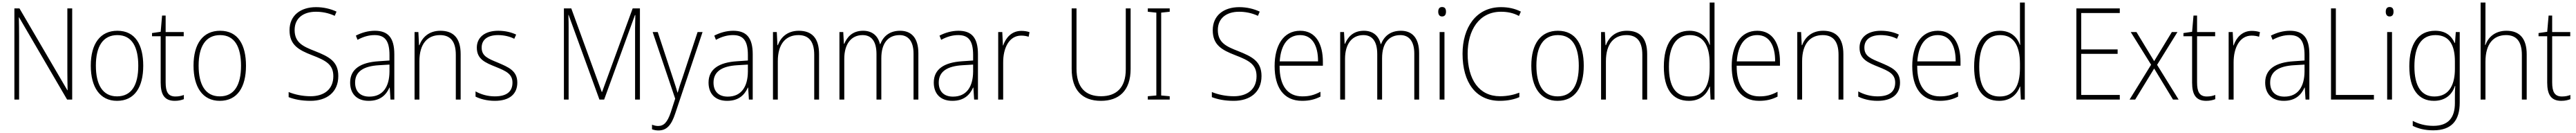

<svg xmlns="http://www.w3.org/2000/svg" viewBox="-20 -780 20231 1042"><path d="M547 0V-714H509V-221C509 -178 510 -120 511 -73H509L133 -714H93V0H130V-497C130 -553 129 -597 128 -644H130L507 0Z M1105 -265C1105 -428 1043 -539 902 -539C768 -539 693 -438 693 -266C693 -97 765 10 899 10C1037 10 1105 -97 1105 -265ZM733 -266C733 -417 789 -505 902 -505C1020 -505 1066 -406 1066 -265C1066 -115 1014 -25 899 -25C786 -25 733 -117 733 -266Z M1358 -24C1299 -24 1281 -62 1281 -135V-496H1423V-529H1281V-658H1253L1242 -531L1174 -521V-496H1242V-133C1242 -39 1272 10 1353 10C1383 10 1405 4 1424 -3V-36C1406 -29 1384 -24 1358 -24Z M1912 -265C1912 -428 1850 -539 1709 -539C1575 -539 1500 -438 1500 -266C1500 -97 1572 10 1706 10C1844 10 1912 -97 1912 -265ZM1540 -266C1540 -417 1596 -505 1709 -505C1827 -505 1873 -406 1873 -265C1873 -115 1821 -25 1706 -25C1593 -25 1540 -117 1540 -266Z M2637 -184C2637 -298 2567 -335 2453 -380C2360 -416 2294 -446 2294 -545C2294 -639 2364 -688 2461 -688C2506 -688 2557 -680 2609 -656L2623 -689C2576 -711 2521 -724 2462 -724C2343 -724 2254 -661 2254 -543C2254 -427 2327 -388 2430 -348C2540 -306 2598 -275 2598 -183C2598 -80 2525 -26 2420 -26C2354 -26 2293 -40 2247 -59V-19C2291 -2 2347 10 2419 10C2546 10 2637 -57 2637 -184Z M2924 -539C2871 -539 2820 -524 2775 -501L2788 -468C2836 -494 2879 -505 2922 -505C3002 -505 3039 -462 3039 -349V-306L2953 -300C2811 -291 2730 -238 2730 -133C2730 -49 2779 10 2876 10C2968 10 3013 -37 3039 -94H3041L3047 0H3077V-355C3077 -484 3028 -539 2924 -539ZM2956 -269 3039 -274V-219C3038 -101 2988 -23 2881 -23C2810 -23 2769 -63 2769 -133C2769 -220 2836 -262 2956 -269Z M3439 -539C3347 -539 3296 -485 3274 -426H3271L3266 -529H3236V0H3274V-300C3274 -438 3338 -505 3436 -505C3515 -505 3560 -458 3560 -351V0H3598V-356C3598 -482 3541 -539 3439 -539Z M4043 -133C4043 -227 3972 -254 3891 -289C3813 -321 3763 -340 3763 -407C3763 -471 3812 -505 3892 -505C3938 -505 3986 -494 4019 -476L4034 -509C3996 -527 3948 -539 3893 -539C3788 -539 3725 -487 3725 -407C3725 -317 3789 -290 3874 -256C3953 -224 4005 -201 4005 -133C4005 -65 3963 -25 3866 -25C3811 -25 3758 -40 3715 -64V-23C3749 -6 3802 10 3866 10C3983 10 4043 -44 4043 -133Z M4688 0H4725L4967 -662H4970C4969 -617 4968 -586 4968 -562V0H5006V-714H4949L4709 -60H4706L4467 -714H4409V0H4446V-560C4446 -589 4446 -618 4444 -663H4446Z M5106 -529 5283 -7 5248 101C5221 180 5193 207 5149 207C5132 207 5117 203 5101 197V233C5118 239 5133 242 5152 242C5216 242 5253 201 5283 110L5498 -529H5459L5341 -173C5324 -126 5312 -88 5303 -55H5301C5294 -82 5283 -114 5263 -175L5146 -529Z M5739 -539C5686 -539 5635 -524 5590 -501L5603 -468C5651 -494 5694 -505 5737 -505C5817 -505 5854 -462 5854 -349V-306L5768 -300C5626 -291 5545 -238 5545 -133C5545 -49 5594 10 5691 10C5783 10 5828 -37 5854 -94H5856L5862 0H5892V-355C5892 -484 5843 -539 5739 -539ZM5771 -269 5854 -274V-219C5853 -101 5803 -23 5696 -23C5625 -23 5584 -63 5584 -133C5584 -220 5651 -262 5771 -269Z M6254 -539C6162 -539 6111 -485 6089 -426H6086L6081 -529H6051V0H6089V-300C6089 -438 6153 -505 6251 -505C6330 -505 6375 -458 6375 -351V0H6413V-356C6413 -482 6356 -539 6254 -539Z M7050 -539C6969 -539 6919 -498 6894 -435H6891C6876 -499 6831 -539 6759 -539C6673 -539 6632 -487 6611 -437H6608L6603 -529H6573V0H6611V-319C6611 -436 6666 -505 6755 -505C6819 -505 6864 -464 6864 -356V0H6902V-324C6902 -445 6958 -505 7046 -505C7109 -505 7155 -462 7155 -360V0H7193V-363C7193 -484 7137 -539 7050 -539Z M7508 -539C7455 -539 7404 -524 7359 -501L7372 -468C7420 -494 7463 -505 7506 -505C7586 -505 7623 -462 7623 -349V-306L7537 -300C7395 -291 7314 -238 7314 -133C7314 -49 7363 10 7460 10C7552 10 7597 -37 7623 -94H7625L7631 0H7661V-355C7661 -484 7612 -539 7508 -539ZM7540 -269 7623 -274V-219C7622 -101 7572 -23 7465 -23C7394 -23 7353 -63 7353 -133C7353 -220 7420 -262 7540 -269Z M8001 -538C7925 -538 7879 -483 7859 -424H7857L7852 -529H7820V0H7859V-288C7858 -406 7907 -501 8000 -501C8022 -501 8041 -498 8059 -492L8066 -528C8047 -535 8024 -538 8001 -538Z M8860 -240V-714H8822V-237C8822 -92 8747 -26 8628 -26C8505 -26 8435 -95 8435 -243V-714H8397V-241C8397 -75 8479 10 8627 10C8767 10 8860 -68 8860 -240Z M9167 0V-26L9100 -32V-681L9167 -688V-714H8995V-688L9062 -681V-32L8995 -26V0Z M9888 -184C9888 -298 9818 -335 9704 -380C9611 -416 9545 -446 9545 -545C9545 -639 9615 -688 9712 -688C9757 -688 9808 -680 9860 -656L9874 -689C9827 -711 9772 -724 9713 -724C9594 -724 9505 -661 9505 -543C9505 -427 9578 -388 9681 -348C9791 -306 9849 -275 9849 -183C9849 -80 9776 -26 9671 -26C9605 -26 9544 -40 9498 -59V-19C9542 -2 9598 10 9670 10C9797 10 9888 -57 9888 -184Z M10192 -539C10058 -539 9991 -421 9991 -262C9991 -99 10059 10 10207 10C10264 10 10307 -1 10351 -23V-61C10299 -34 10262 -25 10208 -25C10091 -25 10029 -110 10030 -265H10370V-297C10370 -431 10317 -539 10192 -539ZM10192 -505C10289 -505 10333 -418 10332 -299H10031C10040 -435 10100 -505 10192 -505Z M10983 -539C10902 -539 10852 -498 10827 -435H10824C10809 -499 10764 -539 10692 -539C10606 -539 10565 -487 10544 -437H10541L10536 -529H10506V0H10544V-319C10544 -436 10599 -505 10688 -505C10752 -505 10797 -464 10797 -356V0H10835V-324C10835 -445 10891 -505 10979 -505C11042 -505 11088 -462 11088 -360V0H11126V-363C11126 -484 11070 -539 10983 -539Z M11306 -725C11284 -725 11276 -709 11276 -688C11276 -667 11285 -651 11306 -651C11328 -651 11337 -666 11337 -688C11337 -709 11330 -725 11306 -725ZM11325 -529H11287V0H11325Z M11769 -688C11816 -688 11864 -680 11910 -655L11925 -689C11878 -713 11826 -724 11769 -724C11572 -724 11467 -562 11467 -359C11467 -135 11571 10 11759 10C11823 10 11875 -2 11913 -19V-54C11874 -39 11824 -26 11761 -26C11596 -26 11507 -158 11507 -359C11507 -542 11596 -688 11769 -688Z M12419 -265C12419 -428 12357 -539 12216 -539C12082 -539 12007 -438 12007 -266C12007 -97 12079 10 12213 10C12351 10 12419 -97 12419 -265ZM12047 -266C12047 -417 12103 -505 12216 -505C12334 -505 12380 -406 12380 -265C12380 -115 12328 -25 12213 -25C12100 -25 12047 -117 12047 -266Z M12758 -539C12666 -539 12615 -485 12593 -426H12590L12585 -529H12555V0H12593V-300C12593 -438 12657 -505 12755 -505C12834 -505 12879 -458 12879 -351V0H12917V-356C12917 -482 12860 -539 12758 -539Z M13245 10C13336 10 13386 -43 13408 -102H13410L13415 0H13446V-760H13408V-530C13408 -498 13408 -464 13410 -429H13407C13387 -489 13335 -539 13250 -539C13122 -539 13048 -440 13048 -257C13048 -83 13115 10 13245 10ZM13249 -24C13138 -24 13088 -105 13088 -257C13088 -420 13146 -505 13253 -505C13357 -505 13408 -423 13408 -281V-248C13408 -107 13360 -24 13249 -24Z M13782 -539C13648 -539 13581 -421 13581 -262C13581 -99 13649 10 13797 10C13854 10 13897 -1 13941 -23V-61C13889 -34 13852 -25 13798 -25C13681 -25 13619 -110 13620 -265H13960V-297C13960 -431 13907 -539 13782 -539ZM13782 -505C13879 -505 13923 -418 13922 -299H13621C13630 -435 13690 -505 13782 -505Z M14299 -539C14207 -539 14156 -485 14134 -426H14131L14126 -529H14096V0H14134V-300C14134 -438 14198 -505 14296 -505C14375 -505 14420 -458 14420 -351V0H14458V-356C14458 -482 14401 -539 14299 -539Z M14903 -133C14903 -227 14832 -254 14751 -289C14673 -321 14623 -340 14623 -407C14623 -471 14672 -505 14752 -505C14798 -505 14846 -494 14879 -476L14894 -509C14856 -527 14808 -539 14753 -539C14648 -539 14585 -487 14585 -407C14585 -317 14649 -290 14734 -256C14813 -224 14865 -201 14865 -133C14865 -65 14823 -25 14726 -25C14671 -25 14618 -40 14575 -64V-23C14609 -6 14662 10 14726 10C14843 10 14903 -44 14903 -133Z M15200 -539C15066 -539 14999 -421 14999 -262C14999 -99 15067 10 15215 10C15272 10 15315 -1 15359 -23V-61C15307 -34 15270 -25 15216 -25C15099 -25 15037 -110 15038 -265H15378V-297C15378 -431 15325 -539 15200 -539ZM15200 -505C15297 -505 15341 -418 15340 -299H15039C15048 -435 15108 -505 15200 -505Z M15682 10C15773 10 15823 -43 15845 -102H15847L15852 0H15883V-760H15845V-530C15845 -498 15845 -464 15847 -429H15844C15824 -489 15772 -539 15687 -539C15559 -539 15485 -440 15485 -257C15485 -83 15552 10 15682 10ZM15686 -24C15575 -24 15525 -105 15525 -257C15525 -420 15583 -505 15690 -505C15794 -505 15845 -423 15845 -281V-248C15845 -107 15797 -24 15686 -24Z M16629 0V-36H16326V-358H16612V-393H16326V-678H16629V-714H16288V0Z M16875 -273 16706 0H16750L16899 -243L17047 0H17091L16922 -272L17082 -529H17038L16899 -301L16760 -529H16715Z M17313 -24C17254 -24 17236 -62 17236 -135V-496H17378V-529H17236V-658H17208L17197 -531L17129 -521V-496H17197V-133C17197 -39 17227 10 17308 10C17338 10 17360 4 17379 -3V-36C17361 -29 17339 -24 17313 -24Z M17665 -538C17589 -538 17543 -483 17523 -424H17521L17516 -529H17484V0H17523V-288C17522 -406 17571 -501 17664 -501C17686 -501 17705 -498 17723 -492L17730 -528C17711 -535 17688 -538 17665 -538Z M17965 -539C17912 -539 17861 -524 17816 -501L17829 -468C17877 -494 17920 -505 17963 -505C18043 -505 18080 -462 18080 -349V-306L17994 -300C17852 -291 17771 -238 17771 -133C17771 -49 17820 10 17917 10C18009 10 18054 -37 18080 -94H18082L18088 0H18118V-355C18118 -484 18069 -539 17965 -539ZM17997 -269 18080 -274V-219C18079 -101 18029 -23 17922 -23C17851 -23 17810 -63 17810 -133C17810 -220 17877 -262 17997 -269Z M18288 0H18625V-36H18326V-714H18288Z M18748 -725C18726 -725 18718 -709 18718 -688C18718 -667 18727 -651 18748 -651C18770 -651 18779 -666 18779 -688C18779 -709 18772 -725 18748 -725ZM18767 -529H18729V0H18767Z M19106 -539C18971 -539 18903 -434 18903 -260C18903 -81 18975 10 19096 10C19180 10 19237 -33 19261 -106H19264C19261 -71 19261 -44 19261 -12V27C19261 142 19210 206 19091 206C19027 206 18974 190 18930 167V206C18973 227 19024 241 19091 241C19239 241 19299 160 19299 24V-529H19268L19262 -444H19259C19234 -499 19189 -539 19106 -539ZM19108 -505C19222 -505 19261 -420 19261 -299V-239C19261 -130 19225 -24 19100 -24C18998 -24 18943 -104 18943 -260C18943 -412 18994 -505 19108 -505Z M19501 -504V-760H19463V0H19501V-296C19501 -438 19565 -505 19663 -505C19741 -505 19787 -459 19787 -349V0H19825V-354C19825 -480 19768 -539 19666 -539C19574 -539 19522 -486 19501 -428H19498C19500 -454 19501 -474 19501 -504Z M20102 -24C20043 -24 20025 -62 20025 -135V-496H20167V-529H20025V-658H19997L19986 -531L19918 -521V-496H19986V-133C19986 -39 20016 10 20097 10C20127 10 20149 4 20168 -3V-36C20150 -29 20128 -24 20102 -24Z"/></svg>

Font: Noto Sans Myanmar UI SemiCondensed ExtraLight
Style: Regular
Weight: 200
Width: 4
Designer: Monotype Design Team
Foundry: Monotype Imaging Inc.
Version: Version 2.103